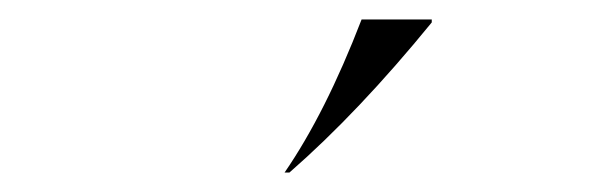

<svg xmlns="http://www.w3.org/2000/svg" viewBox="-20 -767 630 197"><path d="M351 -747H423V-744Q348 -652 277 -590H272Q314 -651 351 -747Z"/></svg>

Font: Nyght Serif Light
Style: Regular
Weight: 300
Designer: Maksym Kobuzan
Version: Version 0.410